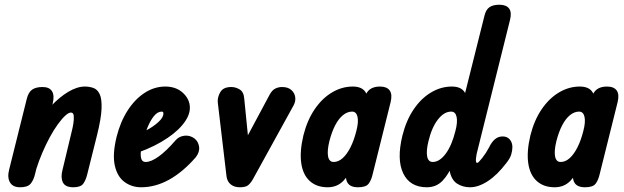

<svg xmlns="http://www.w3.org/2000/svg" viewBox="-20 -792 2639 812"><path d="M290 0Q256 0 246 -20.5Q236 -41 244 -72L284 -239Q287 -250 290 -268Q293 -286 292 -301Q291 -316 280 -316Q270 -316 255.5 -302.5Q241 -289 224 -265.5Q207 -242 190.5 -211.5Q174 -181 159 -146Q144 -111 133 -76L132 -258Q160 -305 195.5 -343Q231 -381 268.5 -403.5Q306 -426 339 -426Q358 -426 375 -420Q392 -414 401.5 -394Q411 -374 409.5 -332.5Q408 -291 390 -219L349 -55Q343 -30 332 -15Q321 0 290 0ZM65 0Q34 0 22 -21Q10 -42 19 -76L93 -373Q100 -402 116 -413Q132 -424 160 -424Q189 -424 200 -406Q211 -388 203 -355L128 -55Q122 -30 109.5 -15Q97 0 65 0Z M577 0Q537 0 506.5 -22.5Q476 -45 465.5 -92Q455 -139 473 -213Q489 -277 520 -325Q551 -373 592 -399.5Q633 -426 679 -426Q725 -426 754 -399Q783 -372 783 -336Q783 -301 751 -263Q719 -225 661.5 -191.5Q604 -158 525 -134L538 -217Q567 -224 597.5 -240Q628 -256 649.5 -275.5Q671 -295 671 -312Q671 -316 669.5 -318Q668 -320 664 -320Q646 -320 630.5 -300.5Q615 -281 603 -251Q591 -221 583 -189Q573 -153 575.5 -130Q578 -107 596 -107Q619 -107 651 -130Q683 -153 722 -198Q736 -215 759.5 -218Q783 -221 803 -206Q819 -193 822 -171Q825 -149 808 -127Q753 -64 695 -32Q637 0 577 0Z M994 0Q971 0 956 -12Q941 -24 938 -46L901 -359Q899 -380 911.5 -402Q924 -424 958 -424Q977 -424 994 -413.5Q1011 -403 1013 -374L1038 -124H977L1120 -391Q1130 -410 1143.5 -417Q1157 -424 1173 -424Q1198 -424 1212 -411.5Q1226 -399 1228.5 -381.5Q1231 -364 1222 -347L1049 -33Q1039 -16 1028.5 -8Q1018 0 994 0Z M1366 0Q1319 0 1290 -26.5Q1261 -53 1254 -102Q1247 -151 1263 -219Q1279 -283 1310.5 -329.5Q1342 -376 1384 -401Q1426 -426 1472 -426Q1513 -426 1527.5 -399.5Q1542 -373 1537 -325.5Q1532 -278 1515 -214Q1498 -152 1478.5 -103.5Q1459 -55 1432.5 -27.5Q1406 0 1366 0ZM1391 -107Q1411 -107 1429 -123Q1447 -139 1462 -168.5Q1477 -198 1487 -238Q1497 -276 1492 -298Q1487 -320 1469 -320Q1449 -320 1430.5 -305Q1412 -290 1397.5 -262Q1383 -234 1373 -195Q1363 -154 1367.5 -130.5Q1372 -107 1391 -107ZM1494 0Q1461 0 1449.5 -19.5Q1438 -39 1447 -74L1523 -379Q1534 -426 1587 -426Q1616 -426 1628 -409.5Q1640 -393 1632 -360L1556 -55Q1550 -29 1538.5 -14.5Q1527 0 1494 0Z M1968 0Q1937 0 1913 -15.5Q1889 -31 1881.5 -70Q1874 -109 1892 -179L2029 -726Q2035 -751 2050 -761.5Q2065 -772 2092 -772Q2121 -772 2133 -756Q2145 -740 2137 -708L1999 -154Q1995 -141 1993 -122Q1991 -103 1998 -103Q2003 -103 2019.5 -124Q2036 -145 2048 -168Q2059 -191 2073 -203Q2087 -215 2106 -215Q2125 -215 2136 -202Q2147 -189 2147 -170Q2147 -155 2142 -138.5Q2137 -122 2121 -102Q2082 -51 2042.5 -25.5Q2003 0 1968 0ZM1785 0Q1714 0 1685.5 -58.5Q1657 -117 1682 -219Q1698 -283 1729.5 -329.5Q1761 -376 1803 -401Q1845 -426 1891 -426Q1932 -426 1946.5 -399.5Q1961 -373 1956 -325.5Q1951 -278 1934 -214Q1917 -152 1897.5 -103.5Q1878 -55 1851.5 -27.5Q1825 0 1785 0ZM1810 -107Q1839 -107 1865 -142Q1891 -177 1906 -238Q1916 -276 1911 -298Q1906 -320 1888 -320Q1858 -320 1832 -286.5Q1806 -253 1792 -195Q1782 -154 1786.5 -130.5Q1791 -107 1810 -107Z M2326 0Q2279 0 2250 -26.5Q2221 -53 2214 -102Q2207 -151 2223 -219Q2239 -283 2270.5 -329.5Q2302 -376 2344 -401Q2386 -426 2432 -426Q2473 -426 2487.5 -399.5Q2502 -373 2497 -325.5Q2492 -278 2475 -214Q2458 -152 2438.5 -103.5Q2419 -55 2392.5 -27.5Q2366 0 2326 0ZM2351 -107Q2371 -107 2389 -123Q2407 -139 2422 -168.5Q2437 -198 2447 -238Q2457 -276 2452 -298Q2447 -320 2429 -320Q2409 -320 2390.5 -305Q2372 -290 2357.5 -262Q2343 -234 2333 -195Q2323 -154 2327.5 -130.5Q2332 -107 2351 -107ZM2454 0Q2421 0 2409.5 -19.5Q2398 -39 2407 -74L2483 -379Q2494 -426 2547 -426Q2576 -426 2588 -409.5Q2600 -393 2592 -360L2516 -55Q2510 -29 2498.5 -14.5Q2487 0 2454 0Z"/></svg>

Font: Edu TAS Beginner
Style: Bold
Weight: 700
Version: Version 1.003